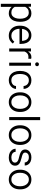

<svg xmlns="http://www.w3.org/2000/svg" viewBox="1811 -2601 993 4655"><g transform="rotate(90 2307.5 -273.5)"><path d="M508.3 -269V-258.8Q508.3 -180.7 484.4 -120.1Q460.4 -59.6 415.3 -24.9Q370.1 9.8 305.2 9.8Q252.9 9.8 213.4 -8.3Q173.8 -26.4 147 -59.1V203.1H72.3V-528.3H141.1L145 -462.4Q171.9 -498.5 211.4 -518.3Q251 -538.1 303.7 -538.1Q402.3 -538.1 455.3 -464.4Q508.3 -390.6 508.3 -269ZM433.6 -258.8V-269Q433.6 -326.2 417.7 -372.8Q401.9 -419.4 368.9 -447Q335.9 -474.6 284.2 -474.6Q230.5 -474.6 197.5 -449.5Q164.6 -424.3 147 -388.7V-133.8Q166 -98.6 199.2 -75.7Q232.4 -52.7 285.2 -52.7Q336.4 -52.7 369.1 -80.6Q401.9 -108.4 417.7 -155Q433.6 -201.7 433.6 -258.8Z M842.8 9.8Q771.5 9.8 717.5 -23.4Q663.6 -56.6 633.3 -114.7Q603 -172.9 603 -247.6V-268.1Q603 -352.1 635.3 -412.6Q667.5 -473.1 719.7 -505.6Q772 -538.1 831.5 -538.1Q902.8 -538.1 950.2 -505.6Q997.6 -473.1 1021 -416.5Q1044.4 -359.9 1044.4 -287.6V-249.5H677.7V-247.6Q677.7 -193.8 698.5 -149.4Q719.2 -105 756.8 -78.6Q794.4 -52.2 846.2 -52.2Q893.6 -52.2 928.2 -70.6Q962.9 -88.9 989.7 -124L1035.6 -88.4Q1009.8 -49.8 963.6 -20Q917.5 9.8 842.8 9.8ZM831.5 -476.1Q771 -476.1 730.5 -432.1Q689.9 -388.2 680.2 -311.5H970.2V-318.4Q968.8 -357.9 954.1 -394Q939.5 -430.2 909.4 -453.1Q879.4 -476.1 831.5 -476.1Z M1405.3 -531.7 1404.3 -462.9Q1384.3 -466.3 1362.8 -466.3Q1310.1 -466.3 1276.9 -439.9Q1243.7 -413.6 1229 -371.1V0H1154.8V-528.3H1227.1L1228.5 -457Q1249.5 -494.6 1283.4 -516.4Q1317.4 -538.1 1365.7 -538.1Q1376 -538.1 1388.2 -536.1Q1400.4 -534.2 1405.3 -531.7Z M1491.2 -674.8Q1491.2 -694.3 1503.2 -707.5Q1515.1 -720.7 1537.6 -720.7Q1560.1 -720.7 1572.5 -707.5Q1585 -694.3 1585 -674.8Q1585 -656.2 1572.5 -643.1Q1560.1 -629.9 1537.6 -629.9Q1515.1 -629.9 1503.2 -643.1Q1491.2 -656.2 1491.2 -674.8ZM1574.2 -528.3V0H1499.5V-528.3Z M1929.7 -52.7Q1981.9 -52.7 2022 -82.8Q2062 -112.8 2065.4 -165.5H2136.7Q2134.3 -116.7 2105.7 -76.9Q2077.1 -37.1 2031 -13.7Q1984.9 9.8 1929.7 9.8Q1853 9.8 1802 -25.9Q1751 -61.5 1725.3 -121.6Q1699.7 -181.6 1699.7 -253.9V-274.4Q1699.7 -347.2 1725.3 -407Q1751 -466.8 1802 -502.4Q1853 -538.1 1929.7 -538.1Q1988.8 -538.1 2034.7 -513.9Q2080.6 -489.7 2107.4 -447.3Q2134.3 -404.8 2136.7 -348.6H2065.4Q2062 -404.8 2024.2 -440.4Q1986.3 -476.1 1929.7 -476.1Q1872.1 -476.1 1837.9 -446.8Q1803.7 -417.5 1788.8 -371.3Q1773.9 -325.2 1773.9 -274.4V-253.9Q1773.9 -202.6 1788.6 -156.7Q1803.2 -110.8 1837.4 -81.8Q1871.6 -52.7 1929.7 -52.7Z M2218.3 -257.3V-271Q2218.3 -347.7 2247.6 -408Q2276.9 -468.3 2330.1 -503.2Q2383.3 -538.1 2455.6 -538.1Q2528.8 -538.1 2582.5 -503.2Q2636.2 -468.3 2665.3 -408Q2694.3 -347.7 2694.3 -271V-257.3Q2694.3 -180.7 2665.3 -120.4Q2636.2 -60.1 2582.8 -25.1Q2529.3 9.8 2456.5 9.8Q2383.8 9.8 2330.3 -25.1Q2276.9 -60.1 2247.6 -120.4Q2218.3 -180.7 2218.3 -257.3ZM2292.5 -271V-257.3Q2292.5 -202.1 2311 -155.5Q2329.6 -108.9 2366.2 -80.8Q2402.8 -52.7 2456.5 -52.7Q2509.8 -52.7 2546.1 -80.8Q2582.5 -108.9 2601.1 -155.5Q2619.6 -202.1 2619.6 -257.3V-271Q2619.6 -325.2 2601.1 -372.1Q2582.5 -418.9 2545.9 -447.5Q2509.3 -476.1 2455.6 -476.1Q2402.3 -476.1 2366 -447.5Q2329.6 -418.9 2311 -372.1Q2292.5 -325.2 2292.5 -271Z M2893.1 -750V0H2818.4V-750Z M3017.6 -257.3V-271Q3017.6 -347.7 3046.9 -408Q3076.2 -468.3 3129.4 -503.2Q3182.6 -538.1 3254.9 -538.1Q3328.1 -538.1 3381.8 -503.2Q3435.5 -468.3 3464.6 -408Q3493.7 -347.7 3493.7 -271V-257.3Q3493.7 -180.7 3464.6 -120.4Q3435.5 -60.1 3382.1 -25.1Q3328.6 9.8 3255.9 9.8Q3183.1 9.8 3129.6 -25.1Q3076.2 -60.1 3046.9 -120.4Q3017.6 -180.7 3017.6 -257.3ZM3091.8 -271V-257.3Q3091.8 -202.1 3110.4 -155.5Q3128.9 -108.9 3165.5 -80.8Q3202.1 -52.7 3255.9 -52.7Q3309.1 -52.7 3345.5 -80.8Q3381.8 -108.9 3400.4 -155.5Q3418.9 -202.1 3418.9 -257.3V-271Q3418.9 -325.2 3400.4 -372.1Q3381.8 -418.9 3345.2 -447.5Q3308.6 -476.1 3254.9 -476.1Q3201.7 -476.1 3165.3 -447.5Q3128.9 -418.9 3110.4 -372.1Q3091.8 -325.2 3091.8 -271Z M3922.9 -137.7Q3922.9 -158.2 3913.1 -177Q3903.3 -195.8 3875.2 -211.7Q3847.2 -227.5 3791.5 -238.8Q3703.1 -257.3 3653.6 -290.8Q3604 -324.2 3604 -389.2Q3604 -429.7 3627.4 -463.6Q3650.9 -497.6 3693.8 -517.8Q3736.8 -538.1 3794.9 -538.1Q3857.4 -538.1 3901.6 -516.6Q3945.8 -495.1 3969.5 -458.5Q3993.2 -421.9 3993.2 -376.5H3918.5Q3918.5 -413.6 3886.5 -444.8Q3854.5 -476.1 3794.9 -476.1Q3732.9 -476.1 3705.8 -449.2Q3678.7 -422.4 3678.7 -391.1Q3678.7 -369.6 3688.7 -353.5Q3698.7 -337.4 3727.1 -324.5Q3755.4 -311.5 3810.1 -299.3Q3906.7 -276.9 3951.9 -241.5Q3997.1 -206.1 3997.1 -142.6Q3997.1 -75.2 3942.6 -32.7Q3888.2 9.8 3797.9 9.8Q3729.5 9.8 3682.1 -13.9Q3634.8 -37.6 3610.4 -75.4Q3585.9 -113.3 3585.9 -155.8H3660.6Q3663.1 -116.2 3684.3 -93.8Q3705.6 -71.3 3736.3 -62Q3767.1 -52.7 3797.9 -52.7Q3858.9 -52.7 3890.9 -77.9Q3922.9 -103 3922.9 -137.7Z M4094.7 -257.3V-271Q4094.7 -347.7 4124 -408Q4153.3 -468.3 4206.5 -503.2Q4259.8 -538.1 4332 -538.1Q4405.3 -538.1 4459 -503.2Q4512.7 -468.3 4541.7 -408Q4570.8 -347.7 4570.8 -271V-257.3Q4570.8 -180.7 4541.7 -120.4Q4512.7 -60.1 4459.2 -25.1Q4405.8 9.8 4333 9.8Q4260.3 9.8 4206.8 -25.1Q4153.3 -60.1 4124 -120.4Q4094.7 -180.7 4094.7 -257.3ZM4168.9 -271V-257.3Q4168.9 -202.1 4187.5 -155.5Q4206.1 -108.9 4242.7 -80.8Q4279.3 -52.7 4333 -52.7Q4386.2 -52.7 4422.6 -80.8Q4459 -108.9 4477.5 -155.5Q4496.1 -202.1 4496.1 -257.3V-271Q4496.1 -325.2 4477.5 -372.1Q4459 -418.9 4422.4 -447.5Q4385.7 -476.1 4332 -476.1Q4278.8 -476.1 4242.4 -447.5Q4206.1 -418.9 4187.5 -372.1Q4168.9 -325.2 4168.9 -271Z"/></g></svg>

Font: Vazirmatn RD UI Light
Style: Regular
Weight: 300
Designer: Saber Rastikerdar
Foundry: Saber Rastikerdar
Version: Version 33.003